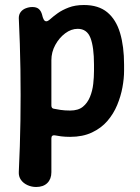

<svg xmlns="http://www.w3.org/2000/svg" viewBox="-20 -533 557 766"><path d="M315 -513Q373 -513 408 -484Q443 -455 459 -401.5Q475 -348 475 -275V-250Q475 -220 468.5 -184.5Q462 -149 447.5 -114Q433 -79 408.5 -50.5Q384 -22 347 -4.5Q310 13 260 13Q240 13 224 11Q208 9 199 7Q185 5 185 19V154Q185 181 169 197Q153 213 124 213Q106 213 89.5 205.5Q73 198 63.5 184.5Q54 171 55 153Q60 51 61.5 -51.5Q63 -154 61.5 -256Q60 -358 55 -461Q55 -475 62.5 -485Q70 -495 83 -500Q96 -505 109 -505Q126 -505 135 -497Q144 -489 148 -474Q150 -464 154 -456Q158 -448 165 -448Q171 -448 182 -458Q193 -468 210.5 -480.5Q228 -493 254 -503Q280 -513 315 -513ZM290 -418Q264 -418 240 -400Q216 -382 200.5 -353.5Q185 -325 185 -293V-112Q185 -100 196 -99Q205 -97 221.5 -94.5Q238 -92 260 -92Q292 -92 310.5 -107Q329 -122 339 -146.5Q349 -171 352 -198.5Q355 -226 355 -250V-275Q355 -345 341 -381.5Q327 -418 290 -418Z"/></svg>

Font: Winky Sans Medium
Style: Regular
Weight: 500
Designer: Simon Atzbach
Foundry: typofactur
Version: Version 1.205